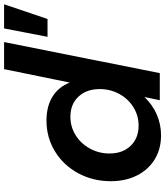

<svg xmlns="http://www.w3.org/2000/svg" viewBox="44 -826 788 915"><g transform="rotate(-90 437.5 -368.0)"><path d="M32 -233Q32 -319 70 -389Q108 -459 174 -499.5Q240 -540 321 -540Q388 -540 434.5 -511.5Q481 -483 502 -429L566 -742H695L547 0H418L433 -73Q397 -35 350 -14.5Q303 6 250 6Q186 6 136.5 -24Q87 -54 59.5 -108.5Q32 -163 32 -233ZM471 -286Q471 -349 435 -387.5Q399 -426 339 -426Q291 -426 251 -401Q211 -376 187.5 -333Q164 -290 164 -240Q164 -177 200.5 -139Q237 -101 297 -101Q345 -101 385 -126Q425 -151 448 -193.5Q471 -236 471 -286ZM760 -742H875L805 -535H720Z"/></g></svg>

Font: Gontserrat Medium
Style: Italic
Weight: 500
Italic angle: -11.3°
Designer: Julieta Ulanovsky
Foundry: Julieta Ulanovsky
Version: Version 6.001